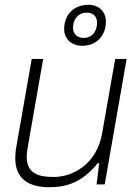

<svg xmlns="http://www.w3.org/2000/svg" viewBox="-20 -773 578 805"><path d="M324 -581C384 -581 424 -622 424 -683C424 -724 394 -753 351 -753C290 -753 249 -712 249 -651C249 -610 280 -581 324 -581ZM330 -614C304 -614 286 -631 286 -656C286 -693 308 -720 345 -720C371 -720 387 -703 387 -678C387 -641 366 -614 330 -614ZM186 12C256 12 323 -6 390 -89H396L385 0H419L511 -526H463L408 -213C386 -88 289 -31 205 -31C140 -31 92 -46 92 -116C92 -127 94 -141 96 -154L161 -526H113L48 -155C45 -139 44 -124 44 -110C44 -22 102 12 186 12Z"/></svg>

Font: Archivo Thin
Style: Italic
Weight: 100
Italic angle: -10°
Designer: Hector Gatti
Foundry: Omnibus-Type
Version: Version 2.001